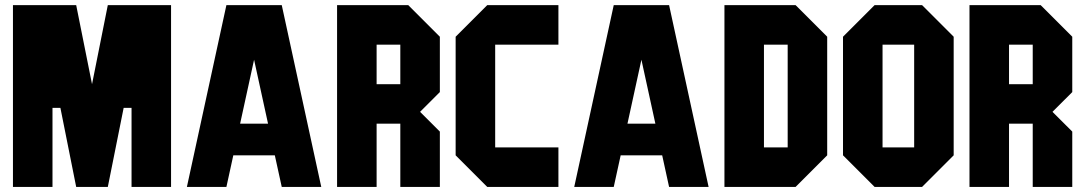

<svg xmlns="http://www.w3.org/2000/svg" viewBox="-20 -739 4290 759"><path d="M187.5 0H31.2V-718.8H281.2L343.8 -406.2L406.2 -718.8H656.2V0H500V-312.5H468.8L406.2 0H281.2L218.8 -312.5H187.5Z M1093.8 -718.8 1250 0H1093.8L1066.4 -125H902.3L875 0H718.8L875 -718.8ZM1039.6 -250 984.4 -502.9 929.2 -250Z M1718.8 -375 1640.6 -296.9 1718.8 -218.8V0H1562.5V-250H1468.8V0H1312.5V-718.8H1593.8L1718.8 -593.8ZM1562.5 -406.2V-562.5H1468.8V-406.2Z M2187.5 -718.8V-562.5H1937.5V-156.2H2187.5V0H1906.2L1781.2 -125V-593.8L1906.2 -718.8Z M2625 -718.8 2781.2 0H2625L2597.7 -125H2433.6L2406.2 0H2250L2406.2 -718.8ZM2570.8 -250 2515.6 -502.9 2460.4 -250Z M3250 -125 3125 0H2843.8V-718.8H3125L3250 -593.8ZM3093.8 -156.2V-562.5H3000V-156.2Z M3468.8 -156.2H3593.8V-562.5H3468.8ZM3312.5 -593.8 3437.5 -718.8H3625L3750 -593.8V-125L3625 0H3437.5L3312.5 -125Z M4218.8 -375 4140.6 -296.9 4218.8 -218.8V0H4062.5V-250H3968.8V0H3812.5V-718.8H4093.8L4218.8 -593.8ZM4062.5 -406.2V-562.5H3968.8V-406.2Z"/></svg>

Font: Signwood
Style: Regular
Weight: 400
Designer: GGBotNet
Foundry: GGBotNet
Version: 0.95